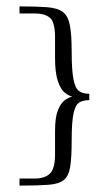

<svg xmlns="http://www.w3.org/2000/svg" viewBox="-20 -542 340 600"><path d="M152 -59V-133Q152 -175 161 -197.5Q170 -220 182.5 -229Q195 -238 206 -240Q196 -242 183 -252Q170 -262 161 -288Q152 -314 152 -361V-425Q152 -473 136 -486.5Q120 -500 88 -500H41Q41 -503 41 -507Q41 -511 41 -515.5Q41 -520 41 -522Q94 -522 127 -519.5Q160 -517 176.5 -504.5Q193 -492 198.5 -462.5Q204 -433 204 -380Q204 -323 209.5 -294.5Q215 -266 227 -257.5Q239 -249 259 -249Q259 -247 259 -243Q259 -239 259 -235Q259 -231 259 -229Q240 -229 228 -222Q216 -215 210 -188.5Q204 -162 204 -104Q204 -51 199.5 -21.5Q195 8 179.5 20.5Q164 33 131 35.5Q98 38 41 38Q41 35 41 31Q41 27 41 22.5Q41 18 41 16Q50 16 65.5 16Q81 16 88 16Q120 16 136 0.5Q152 -15 152 -59Z"/></svg>

Font: Genos Thin Light
Style: Regular
Weight: 300
Version: Version 1.010